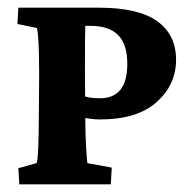

<svg xmlns="http://www.w3.org/2000/svg" viewBox="-20 -480 503 500"><path d="M30.3 0 27.8 -42 75.2 -55.2Q78.1 -60.1 79.6 -95.7Q81.1 -131.3 81.1 -173.8L82 -289.1Q82 -315.9 81.3 -341.8Q80.6 -367.7 79.1 -386Q77.6 -404.3 75.7 -407.2L25.4 -417.5L27.8 -460H237.8Q340.3 -460 389.4 -424.8Q438.5 -389.6 438.5 -324.2Q438.5 -259.3 387.9 -214.1Q337.4 -168.9 239.7 -168.9Q228 -168.9 215.1 -170.7Q202.1 -172.4 190.9 -174.3V-231.9Q196.8 -229.5 209.5 -226.8Q222.2 -224.1 240.2 -224.1Q311.5 -224.1 311.5 -313.5Q311.5 -365.2 287.4 -388.9Q263.2 -412.6 216.8 -412.6H202.1Q201.7 -403.3 201.4 -375.2Q201.2 -347.2 201.2 -289.1L202.1 -173.8Q202.1 -131.3 204.3 -95.7Q206.5 -60.1 207.5 -55.2L271 -43.5L268.6 0Z"/></svg>

Font: Lateef ExtraBold
Style: Regular
Weight: 800
Designer: SIL International
Foundry: SIL International
Version: Version 4.200